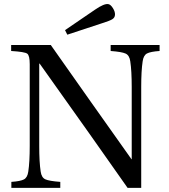

<svg xmlns="http://www.w3.org/2000/svg" viewBox="-20 -910 820 930"><path d="M295 -764 440 -863Q485 -894 505 -890Q516 -888 527 -870.5Q538 -853 537 -838Q536 -824 523.5 -816.5Q511 -809 476 -798L306 -742ZM35 0V-29Q79 -32 96 -41Q113 -50 117 -79Q124 -125 124 -203V-599Q124 -641 112 -650Q100 -659 34 -663V-692H226Q420 -416 616 -140L618 -138V-489Q618 -567 611 -613Q607 -642 588.5 -650.5Q570 -659 516 -663V-692H753V-663Q709 -660 692 -651Q675 -642 671 -613Q664 -567 664 -489V0H598Q437 -230 172 -602H170V-203Q170 -125 177 -79Q181 -50 199.5 -41.5Q218 -33 272 -29V0Z"/></svg>

Font: Linguistics Pro
Style: Regular
Weight: 400
Designer: Stefan Peev, Context Ltd
Foundry: Stefan Peev, Context Ltd
Version: Version 001.000